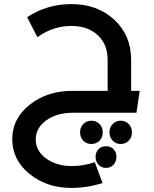

<svg xmlns="http://www.w3.org/2000/svg" viewBox="-20 -552 754 940"><path d="M622 -107H664L648 0H334Q256 1 205.5 38Q155 75 155 131Q155 187 206 224Q257 261 331 261Q389 261 444 242L482 344Q407 368 329 368Q209 368 124.5 299.5Q40 231 40 130Q40 27 127.5 -41Q215 -109 340 -107H507V-259Q507 -335 458.5 -380Q410 -425 329 -425Q240 -425 163 -370L113 -468Q211 -532 329 -532Q457 -532 539.5 -455.5Q622 -379 622 -259ZM427 153Q404 153 388 137Q372 121 372 96Q372 71 388 55Q404 39 427 39Q451 39 467 55Q483 71 483 96Q483 121 467 137Q451 153 427 153ZM532 55Q548 39 571 39Q594 39 610 55Q626 71 626 96Q626 121 610 137Q594 153 571 153Q548 153 532 137Q516 121 516 96Q516 71 532 55ZM462 178.5Q476 164 499 164Q522 164 536 178.5Q550 193 550 216Q550 239 535.5 254.5Q521 270 499 270Q477 270 462.5 254.5Q448 239 448 216Q448 193 462 178.5Z"/></svg>

Font: Montserrat-Arabic
Style: Regular
Weight: 400
Designer: Mohamed Gaber
Foundry: Kief Type Foundry
Version: Version 5.008;PS 005.008;hotconv 1.0.88;makeotf.lib2.5.64775